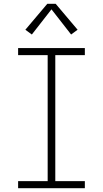

<svg xmlns="http://www.w3.org/2000/svg" viewBox="-20 -987 540 1007"><path d="M75 0V-37H230V-698H75V-735H425V-698H270V-37H425V0ZM147 -806 113 -831 228 -967H272L387 -831L353 -806L250 -938Z"/></svg>

Font: Iosevka Slab Extralight
Style: Regular
Weight: 200
Monospace: yes
Designer: Belleve Invis
Foundry: Belleve Invis
Version: Version 11.1.1; ttfautohint (v1.8.3)